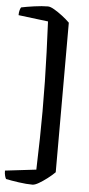

<svg xmlns="http://www.w3.org/2000/svg" viewBox="-63 -835 482 1041"><g transform="rotate(5 177.5 -315.0)"><path d="M155 170Q123 170 80.5 164Q38 158 10 152Q7 148 3.5 136Q0 124 0 107L169 87Q172 -6 173.5 -83.5Q175 -161 175 -230Q175 -315 173.5 -393.5Q172 -472 169 -552Q166 -632 162 -719L0 -739Q0 -756 3.5 -767Q7 -778 10 -782Q38 -788 80.5 -794Q123 -800 155 -800Q168 -800 189.5 -787.5Q211 -775 234.5 -757Q258 -739 275 -722V92Q258 109 234.5 127Q211 145 189.5 157.5Q168 170 155 170Z"/></g></svg>

Font: Texturina 72pt ExtraBold
Style: Regular
Weight: 800
Designer: Guillermo Torres Carreño
Foundry: Omnibus-Type
Version: Version 1.002; ttfautohint (v1.8.3)